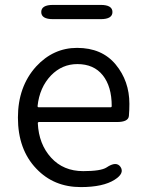

<svg xmlns="http://www.w3.org/2000/svg" viewBox="-20 -749 589 782"><path d="M309 13Q199 13 128 -62Q53 -140 53 -270Q53 -396 127 -478Q197 -554 294 -554Q395 -554 451 -486.5Q507 -419 507 -326Q507 -301 505 -277Q503 -252 456 -252H139Q134 -252 134 -247Q138 -162 188 -107Q238 -52 319 -52Q391 -52 414 -67Q454 -94 471 -69Q488 -43 447 -17Q400 13 309 13ZM133 -317Q133 -312 138 -312H430Q435 -312 435 -317Q435 -397 398.5 -442.5Q362 -488 295 -488Q233 -488 188 -442Q141 -393 133 -317ZM196 -671Q148 -671 148 -700Q148 -729 196 -729H390Q438 -729 438 -700Q438 -671 390 -671Z"/></svg>

Font: Resource Han Rounded KR Normal
Style: Regular
Weight: 350
Designer: Cyano Hao (round all glyphs); Ryoko NISHIZUKA 西塚涼子 (kana, bopomofo & ideographs); Paul D. Hunt (Latin, Greek & Cyrillic)
Foundry: Cyano Hao
Version: 0.990